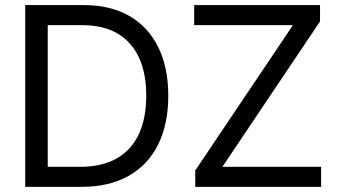

<svg xmlns="http://www.w3.org/2000/svg" viewBox="-20 -727 1320 747"><path d="M127.1 0V-78H292.1Q377.4 -78 434.9 -111.2Q492.4 -144.3 520.7 -206.1Q549 -268 549 -355Q549 -441 521.1 -502.2Q493.1 -563.5 437.7 -596.3Q382.3 -629.1 301.1 -629.1H122.9V-707.2H306.6Q409.2 -707.2 482.9 -665.1Q556.6 -622.9 595.6 -543.5Q634.7 -464.1 634.7 -355Q634.7 -244.5 595.3 -164.7Q555.9 -84.9 480.1 -42.5Q404.4 0 297.7 0ZM165.7 0H78V-707.2H165.7ZM739.6 -63.5 1119.5 -629.1H735.5V-707.2H1225.1V-643.6L845.3 -78H1229.3V0H739.6Z"/></svg>

Font: Pretendard Variable
Style: Regular
Weight: 400
Designer: Base glyphs from Inter by Rasmus Andersson; Hangul glyphs from Noto Sans CJK(Source Han Sans) by Jang Soo-young and Kang
Foundry: Kil Hyung-jin
Version: Version 1.100;FEAKit 1.0